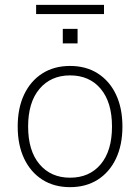

<svg xmlns="http://www.w3.org/2000/svg" viewBox="-20 -764 578 792"><path d="M269 8Q203 8 154.5 -23Q106 -54 79.5 -110Q53 -166 53 -242Q53 -318 79.5 -374Q106 -430 154.5 -461Q203 -492 269 -492Q335 -492 383.5 -461Q432 -430 458.5 -374Q485 -318 485 -242Q485 -166 458.5 -110Q432 -54 383.5 -23Q335 8 269 8ZM269 -31Q349 -31 395.5 -86.5Q442 -142 442 -242Q442 -342 395.5 -397.5Q349 -453 269 -453Q190 -453 143 -397.5Q96 -342 96 -242Q96 -142 143 -86.5Q190 -31 269 -31ZM129 -706V-744H409V-706ZM239 -585V-645H300V-585Z"/></svg>

Font: Nunito Sans 12pt ExtraLight
Style: Regular
Weight: 200
Designer: Vernon Adams
Foundry: Vernon Adams
Version: Version 3.101;gftools[0.9.27]